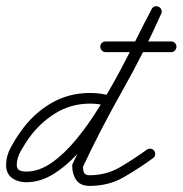

<svg xmlns="http://www.w3.org/2000/svg" viewBox="-29 -582 599 630"><path d="M333 -268Q340 -266 344 -260Q348 -254 346 -247Q344 -240 338 -236Q332 -232 325 -234Q295 -242 267 -242Q204 -242 153 -210.5Q102 -179 66 -129Q54 -112 40 -88Q26 -64 26 -41Q26 -27 35.5 -23Q45 -19 57 -19Q99 -19 140.5 -48Q182 -77 221.5 -125Q261 -173 297 -231.5Q333 -290 365 -350Q397 -410 423 -463Q449 -516 469 -552Q472 -559 479 -561Q486 -563 492 -559Q499 -556 501 -549Q503 -542 499 -536Q478 -496 450.5 -440.5Q423 -385 390 -322.5Q357 -260 319 -200.5Q281 -141 238.5 -92Q196 -43 150.5 -13.5Q105 16 57 16Q30 16 10.5 2Q-9 -12 -9 -41Q-9 -70 6.5 -98.5Q22 -127 38 -149Q78 -207 136.5 -242Q195 -277 267 -277Q300 -277 333 -268Q333 -268 333 -268Q333 -268 333 -268ZM468 -551Q471 -558 478 -560.5Q485 -563 491 -560Q498 -557 500.5 -550Q503 -543 500 -537Q442 -407 371.5 -282.5Q301 -158 241 -30Q241 -29 242 -33Q243 -37 243 -37Q243 -25 246.5 -16Q250 -7 265 -7Q320 -7 365 -33.5Q410 -60 453 -91Q459 -95 466 -94Q473 -93 477 -87Q481 -81 480 -74Q479 -67 473 -63Q425 -28 376 0Q327 28 265 28Q235 28 221.5 9Q208 -10 208 -37Q208 -37 208 -41Q209 -44 209 -44Q270 -173 340 -297.5Q410 -422 468 -551Q468 -551 468 -551Q468 -551 468 -551ZM318 -411Q310 -411 305 -416.5Q300 -422 300 -429Q300 -436 305 -441Q310 -446 318 -446Q371 -446 425 -446Q479 -446 533 -446Q533 -446 533 -446Q533 -446 533 -446Q540 -446 545 -441Q550 -436 550 -429Q550 -422 545 -416.5Q540 -411 533 -411Q479 -411 425 -411Q371 -411 318 -411Q318 -411 318 -411Q318 -411 318 -411Z"/></svg>

Font: FRB American Cursive
Style: Italic
Weight: 400
Italic angle: -25°
Version: Version 2.0;Modular Font Editor K font №1